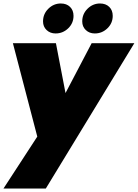

<svg xmlns="http://www.w3.org/2000/svg" viewBox="-34 -812 791 1102"><path d="M180 -28 40 -564H287L342 -278L492 -564H737L229 270H-14ZM285 -620Q254 -620 233.5 -639.5Q213 -659 213 -689Q213 -732 243.5 -762Q274 -792 315 -792Q348 -792 368 -772.5Q388 -753 388 -721Q388 -679 357.5 -649.5Q327 -620 285 -620ZM510 -620Q479 -620 458.5 -639.5Q438 -659 438 -689Q438 -732 468.5 -762Q499 -792 540 -792Q573 -792 593 -772.5Q613 -753 613 -721Q613 -679 582.5 -649.5Q552 -620 510 -620Z"/></svg>

Font: Poppins Black
Style: Italic
Weight: 900
Italic angle: -10°
Designer: Ninad Kale (Devanagari), Jonny Pinhorn (Latin)
Foundry: Indian Type Foundry
Version: Version 3.200;PS 1.000;hotconv 16.6.54;makeotf.lib2.5.65590